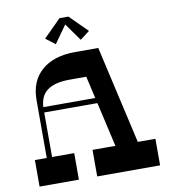

<svg xmlns="http://www.w3.org/2000/svg" viewBox="-96 -982 949 1064"><g transform="rotate(-10 379.0 -450.0)"><path d="M364.3 0V-149.4H718.2V0ZM40 0V-149.4H261.3V0ZM106.7 -475.2Q106.7 -581.6 174.7 -640.8Q242.7 -700 362.5 -700H493.7L626.9 -115.3L501.2 -114L400.6 -554.6H306.4Q221.6 -554.6 179.1 -521.8Q136.7 -489 136.7 -419.9V-121.9L106.7 -122.7ZM116.7 -400V-430H538.2V-400ZM212.6 -802 310.8 -900H360.9L459.4 -802L406.2 -761.5L314.4 -890.2H357.3L265.8 -761.5Z"/></g></svg>

Font: Space Cowgirl
Style: Regular
Weight: 400
Designer: Valery Marier
Foundry: Valery Marier
Version: Version 1.000